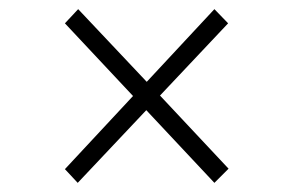

<svg xmlns="http://www.w3.org/2000/svg" viewBox="-20 -570 640 420"><path d="M150 -170 122 -200 271 -360 122 -519 151 -550 301 -391 449 -550 479 -519 330 -361 480 -201 449 -170 300 -329Z"/></svg>

Font: Red Hat Mono
Style: Regular
Weight: 300
Monospace: yes
Designer: Pentagram, MCKL
Foundry: Pentagram, MCKL
Version: Version 1.023